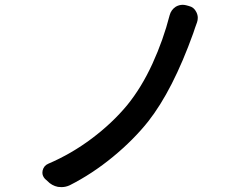

<svg xmlns="http://www.w3.org/2000/svg" viewBox="-20 -764 1040 794"><path d="M681.6 -701.2Q687.5 -723.6 707 -736.3Q720.7 -744.1 735.4 -744.1Q742.2 -744.1 750 -742.2L760.7 -739.3Q782.2 -734.4 792 -713.9Q797.9 -702.1 797.9 -690.4Q797.9 -680.7 794.9 -671.9Q792 -664.1 786.6 -648.9Q781.2 -633.8 779.3 -627Q694.3 -390.6 592.8 -261.7Q532.2 -185.5 446.8 -115.2Q361.3 -44.9 268.6 2Q252 9.8 234.4 9.8Q227.5 9.8 219.7 8.8Q194.3 3.9 175.8 -15.6L166 -24.4Q155.3 -36.1 155.3 -49.8Q155.3 -54.7 156.2 -58.6Q161.1 -79.1 179.7 -86.9Q275.4 -127.9 359.9 -191.4Q444.3 -254.9 505.9 -329.1Q565.4 -402.3 610.4 -500.5Q655.3 -598.6 681.6 -701.2Z"/></svg>

Font: Gen Jyuu Gothic Medium
Style: Regular
Weight: 500
Designer: [Source Han Sans]
Ryoko NISHIZUKA  (kana & ideographs); Paul D. Hunt (Latin, Greek & Cyrillic); Wenlong ZHANG  (bopomofo
Version: Version 1.002.20150607